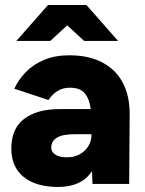

<svg xmlns="http://www.w3.org/2000/svg" viewBox="-20 -732 577 764"><path d="M212 12Q123 12 74 -28Q25 -68 25 -141Q25 -220 76 -259Q127 -298 219 -298H341Q336 -338 317.5 -360.5Q299 -383 258 -383Q230 -383 209 -370Q188 -357 173 -334L37 -379Q54 -416 83.5 -446Q113 -476 156 -494Q199 -512 256 -512Q334 -512 388 -483Q442 -454 469 -402Q496 -350 496 -279L494 0H348L346 -51Q326 -20 292 -4Q258 12 212 12ZM246 -106Q275 -106 297 -118Q319 -130 331.5 -150.5Q344 -171 344 -195V-198H278Q228 -198 206 -184Q184 -170 184 -145Q184 -127 200.5 -116.5Q217 -106 246 -106ZM315 -569 172 -701V-712H324L450 -569ZM45 -569 171 -712H323V-701L180 -569Z"/></svg>

Font: Figtree ExtraBold
Style: Regular
Weight: 800
Designer: Erik Kennedy
Foundry: Erik Kennedy
Version: Version 2.002